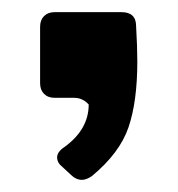

<svg xmlns="http://www.w3.org/2000/svg" viewBox="-20 -161 293 316"><path d="M115 135Q105 135 97 127L83 114Q74 107 74 98Q74 89 86 81Q126 52 126 11Q116 0 102 0H70Q59 0 52.5 -6.5Q46 -13 46 -24V-117Q46 -128 52.5 -134.5Q59 -141 70 -141H180Q204 -141 204 -118Q206 -84 206 -60Q206 6 191.5 48.5Q177 91 131 129Q122 135 115 135Z"/></svg>

Font: Shippori Gothic B2 Bold
Style: Regular
Weight: 700
Designer: FONTDASU
Foundry: FONTDASU / Google Inc. / but / Adobe
Version: Version 1.130